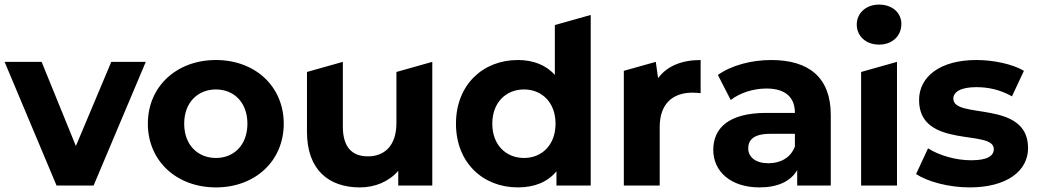

<svg xmlns="http://www.w3.org/2000/svg" viewBox="-28 -807 4515 835"><path d="M456 -538 302 -172 153 -538H-8L218 0H379L606 -538Z M911 8C1082 8 1206 -107 1206 -269C1206 -431 1082 -546 911 -546C740 -546 615 -431 615 -269C615 -107 740 8 911 8ZM911 -120C833 -120 773 -176 773 -269C773 -362 833 -418 911 -418C989 -418 1048 -362 1048 -269C1048 -176 989 -120 911 -120Z M1696 -494V-272C1696 -173 1644 -127 1572 -127C1503 -127 1463 -167 1463 -257V-538L1307 -494V-234C1307 -68 1402 8 1537 8C1603 8 1663 -17 1704 -64V0H1852V-538Z M2385 -698V-481C2346 -525 2290 -546 2224 -546C2072 -546 1955 -438 1955 -269C1955 -100 2072 8 2224 8C2296 8 2353 -15 2392 -62V0H2541V-742ZM2251 -120C2173 -120 2113 -176 2113 -269C2113 -362 2173 -418 2251 -418C2328 -418 2388 -362 2388 -269C2388 -176 2328 -120 2251 -120Z M2824 -538 2685 -499V0H2841V-254C2841 -355 2896 -402 2979 -404H2984C2996 -404 3006 -403 3019 -402V-546C2936 -546 2872 -519 2834 -467Z M3326 -546C3240 -546 3153 -523 3094 -481L3150 -372C3189 -403 3248 -422 3305 -422C3389 -422 3429 -383 3429 -316H3305C3141 -316 3074 -250 3074 -155C3074 -62 3149 8 3275 8C3354 8 3410 -18 3439 -67V0H3585V-307C3585 -470 3490 -546 3326 -546ZM3314 -97C3259 -97 3226 -123 3226 -162C3226 -198 3249 -225 3322 -225H3429V-170C3411 -121 3366 -97 3314 -97Z M3795 -613C3853 -613 3892 -651 3892 -703C3892 -751 3853 -787 3795 -787C3737 -787 3698 -749 3698 -700C3698 -651 3737 -613 3795 -613ZM3717 0H3873V-538L3717 -494Z M4189 8C4350 8 4443 -63 4443 -163C4443 -375 4118 -286 4118 -378C4118 -406 4148 -428 4218 -428C4267 -428 4320 -418 4373 -388L4425 -499C4374 -529 4292 -546 4218 -546C4061 -546 3969 -474 3969 -372C3969 -157 4294 -247 4294 -159C4294 -129 4267 -110 4195 -110C4129 -110 4056 -131 4008 -162L3956 -50C4006 -17 4098 8 4189 8Z"/></svg>

Font: Talent SemiBold
Style: Bold
Weight: 700
Designer: Mike Powis
Version: Version 1.001;hotconv 1.0.109;makeotfexe 2.5.65596